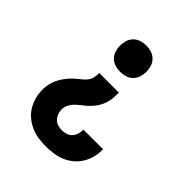

<svg xmlns="http://www.w3.org/2000/svg" viewBox="-206 -658 1012 1012"><g transform="rotate(45 300.0 -152.5)"><path d="M300 -332Q280 -332 261 -338Q242 -344 228 -358Q214 -372 208 -391Q202 -410 202 -430Q202 -450 208 -469Q214 -488 228 -502Q242 -516 261 -522Q280 -528 300 -528Q320 -528 339 -522Q358 -516 372 -502Q386 -488 392 -469Q398 -450 398 -430Q398 -410 392 -391Q386 -372 372 -358Q358 -344 339 -338Q320 -332 300 -332ZM301 223Q273 223 245 219Q217 215 191 203.5Q165 192 143 174Q121 156 106.5 132Q92 108 84.5 80.5Q77 53 77 25Q77 8 79.5 -8Q82 -24 87.5 -39.5Q93 -55 101 -69Q109 -83 118.5 -96Q128 -109 139.5 -121Q151 -133 163.5 -143.5Q176 -154 189 -164.5Q202 -175 211.5 -188Q221 -201 224 -217.5Q227 -234 227 -250H373Q373 -229 371.5 -208.5Q370 -188 363.5 -168.5Q357 -149 346 -131.5Q335 -114 321 -99Q307 -84 290.5 -71.5Q274 -59 258.5 -45Q243 -31 232.5 -13Q222 5 222 25Q222 41 227.5 56Q233 71 244 82.5Q255 94 270 98.5Q285 103 301 103Q317 103 332.5 98Q348 93 358.5 81.5Q369 70 374 54.5Q379 39 379 23V20H525V28Q525 56 517.5 83.5Q510 111 495 134.5Q480 158 458 176Q436 194 410.5 204.5Q385 215 357 219Q329 223 301 223Z"/></g></svg>

Font: Iosevka Heavy Extended
Style: Regular
Weight: 900
Width: 7
Monospace: yes
Designer: Belleve Invis
Foundry: Belleve Invis
Version: Version 32.5.0; ttfautohint (v1.8.4)